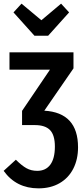

<svg xmlns="http://www.w3.org/2000/svg" viewBox="-31 -816 463 1053"><path d="M397 -8Q397 58 371 109Q345 160 296 188.5Q247 217 180 217Q58 217 -11 121L56 60Q88 92 114 106.5Q140 121 173 121Q220 121 245 87Q270 53 270 -12Q270 -75 243.5 -102.5Q217 -130 160 -130H90V-208L243 -434H21V-529H372V-441L212 -209Q397 -198 397 -8ZM304 -796 348 -748 233 -620H158L43 -748L87 -796L196 -705Z"/></svg>

Font: Fira Sans Extra Condensed Medium
Style: Regular
Weight: 500
Width: 1
Designer: Carrois Corporate & Edenspiekermann AG
Foundry: Carrois Corporate GbR & Edenspiekermann AG
Version: Version 4.203